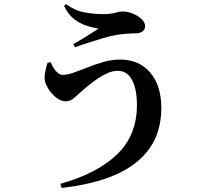

<svg xmlns="http://www.w3.org/2000/svg" viewBox="-20 -842 1040 938"><path d="M275 56Q454 6 551.5 -87.5Q649 -181 649 -329Q649 -405 625.5 -450.5Q602 -496 555 -496Q532 -496 508 -486Q484 -476 460.5 -460Q437 -444 416 -427.5Q395 -411 381 -398Q364 -383 344 -365Q324 -347 301 -347Q280 -347 259 -362Q238 -377 222.5 -399Q207 -421 201 -440Q195 -460 200 -486.5Q205 -513 212 -535L228 -538Q233 -524 242 -509.5Q251 -495 263 -485.5Q275 -476 286 -476Q308 -476 339.5 -487Q371 -498 408.5 -513Q446 -528 486 -539.5Q526 -551 566 -551Q660 -551 714 -487.5Q768 -424 768 -315Q768 -198 710.5 -117Q653 -36 544.5 11.5Q436 59 281 76ZM338 -626Q359 -638 382 -652Q405 -666 426 -679.5Q447 -693 461 -702Q439 -706 407.5 -715Q376 -724 345 -746.5Q314 -769 293 -813L302 -822Q348 -789 395.5 -781Q443 -773 481 -773Q520 -773 542 -779.5Q564 -786 578 -786Q602 -786 627.5 -776Q653 -766 671 -749.5Q689 -733 689 -713Q689 -699 677 -689Q665 -679 640 -679Q624 -679 597 -677Q570 -675 548 -671Q517 -666 479.5 -654.5Q442 -643 406 -631.5Q370 -620 346 -611Z"/></svg>

Font: Noto Serif HK ExtraLight
Style: Bold
Weight: 700
Version: Version 2.002-H1;hotconv 1.1.0;makeotfexe 2.6.0